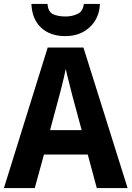

<svg xmlns="http://www.w3.org/2000/svg" viewBox="-20 -958 670 978"><path d="M473 0 427 -171H204L157 0H0L223 -716H405L630 0ZM349 -469Q342 -498 331.5 -538Q321 -578 315 -607Q311 -588 305 -561.5Q299 -535 292.5 -510Q286 -485 282 -470L235 -295H396ZM489 -938Q486 -865 437 -819.5Q388 -774 313 -774Q235 -774 189 -817.5Q143 -861 140 -938H222Q225 -898 250 -886Q275 -874 314 -874Q347 -874 375 -887Q403 -900 407 -938Z"/></svg>

Font: Noto Sans Arabic SemCond
Style: Bold
Weight: 700
Width: 4
Designer: Monotype Design Team, Nadine Chahine, Nizar Qandah and Khaled Hosny
Foundry: Monotype Imaging Inc.
Version: Version 2.012; ttfautohint (v1.8.4.7-5d5b)